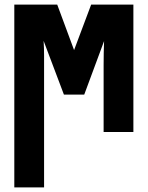

<svg xmlns="http://www.w3.org/2000/svg" viewBox="-20 -572 640 832"><path d="M42 240V-552H228L301 -355L375 -552H558V0H429V-289Q429 -317 429.5 -341.5Q430 -366 431 -394L345 -162H257L169 -395Q171 -361 171 -332.5Q171 -304 171 -273V240Z"/></svg>

Font: Noto Sans Mono Black
Style: Regular
Weight: 900
Designer: Monotype Design Team
Foundry: Monotype Imaging Inc.
Version: Version 2.014